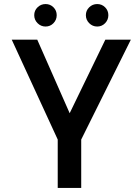

<svg xmlns="http://www.w3.org/2000/svg" viewBox="-20 -928 687 948"><path d="M381 0H265V-239L38 -732H164L324 -369L500 -732H626L381 -239ZM165.5 -813.5Q149 -830 149 -853Q149 -876 165.5 -892Q182 -908 205 -908Q228 -908 244 -892Q260 -876 260 -853Q260 -830 244 -813.5Q228 -797 205 -797Q182 -797 165.5 -813.5ZM420.5 -813.5Q404 -830 404 -853Q404 -876 420.5 -892Q437 -908 460 -908Q483 -908 499 -892Q515 -876 515 -853Q515 -830 499 -813.5Q483 -797 460 -797Q437 -797 420.5 -813.5Z"/></svg>

Font: Exo
Style: DemiBold
Weight: 600
Designer: Natanael Gama
Version: Version 1.00